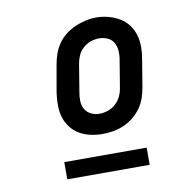

<svg xmlns="http://www.w3.org/2000/svg" viewBox="-64 -765 628 638"><g transform="rotate(-10 250.0 -445.5)"><path d="M255 -317Q234 -317 214 -321.5Q194 -326 177 -336Q160 -346 148 -362Q136 -378 130.5 -397Q125 -416 125 -437Q125 -458 128 -479L144 -570Q147 -588 153 -605.5Q159 -623 170 -639Q181 -655 196.5 -667Q212 -679 229.5 -686.5Q247 -694 265 -698Q283 -702 301 -702Q322 -702 342 -696.5Q362 -691 379 -681Q396 -671 408 -655Q420 -639 425.5 -620Q431 -601 431 -580Q431 -559 427 -538L412 -447Q409 -429 403 -411.5Q397 -394 386 -378.5Q375 -363 359.5 -350.5Q344 -338 326.5 -330.5Q309 -323 291 -320Q273 -317 255 -317ZM256 -385Q271 -385 285.5 -390Q300 -395 311.5 -405.5Q323 -416 329.5 -430Q336 -444 338 -458L353 -549Q356 -564 355 -579.5Q354 -595 347 -607.5Q340 -620 326.5 -626Q313 -632 298 -632Q284 -632 269.5 -627Q255 -622 243.5 -611.5Q232 -601 226 -587Q220 -573 218 -559L203 -468Q200 -453 200.5 -437.5Q201 -422 208 -410Q215 -398 228 -391.5Q241 -385 256 -385ZM113 -189V-247H391V-189Z"/></g></svg>

Font: Iosevka Slab Oblique
Style: Regular
Weight: 400
Italic angle: -9°
Monospace: yes
Designer: Belleve Invis
Foundry: Belleve Invis
Version: Version 11.1.1; ttfautohint (v1.8.3)